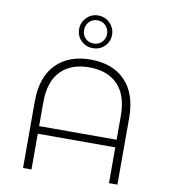

<svg xmlns="http://www.w3.org/2000/svg" viewBox="-101 -1056 1005 1142"><g transform="rotate(10 401.0 -485.5)"><path d="M686 -401V0H635V-216H167V0H116V-401Q116 -549 192.5 -627Q269 -705 401 -705Q534 -705 610 -627Q686 -549 686 -401ZM635 -262V-406Q635 -530 573.5 -594Q512 -658 401 -658Q290 -658 228.5 -594Q167 -530 167 -406V-262ZM301 -871Q301 -912 329.5 -941.5Q358 -971 400 -971Q442 -971 471 -941.5Q500 -912 500 -871Q500 -831 471.5 -802.5Q443 -774 400 -774Q358 -774 329.5 -802.5Q301 -831 301 -871ZM470 -871Q470 -901 450 -921.5Q430 -942 400 -942Q370 -942 350.5 -921.5Q331 -901 331 -871Q331 -841 350.5 -821.5Q370 -802 400 -802Q430 -802 450 -822Q470 -842 470 -871Z"/></g></svg>

Font: Montserrat Alternates Light
Style: Regular
Weight: 300
Designer: Julieta Ulanovsky
Foundry: Julieta Ulanovsky
Version: Version 7.200